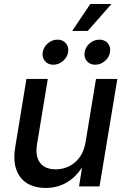

<svg xmlns="http://www.w3.org/2000/svg" viewBox="-20 -929 628 957"><path d="M208.5 7.8Q153.8 7.8 115.7 -15.1Q77.6 -38.1 61.3 -84Q44.9 -129.9 56.2 -197.3L111.8 -535.6H218.3L164.6 -210.4Q154.8 -150.9 179.4 -117.9Q204.1 -85 257.8 -85Q293.5 -85 324.7 -100.3Q356 -115.7 377.7 -146Q399.4 -176.3 406.7 -221.2L458.5 -535.6H564.9L476.1 0H374L395 -131.8H410.2Q374 -59.6 323 -25.9Q272 7.8 208.5 7.8ZM454.6 -606.4Q428.2 -606.4 412.8 -624.8Q397.5 -643.1 401.9 -668.9Q406.2 -695.3 427.7 -713.4Q449.2 -731.4 475.6 -731.4Q502 -731.4 517.3 -713.4Q532.7 -695.3 528.3 -668.9Q524.4 -643.1 502.7 -624.8Q481 -606.4 454.6 -606.4ZM245.6 -606.4Q219.2 -606.4 203.9 -624.8Q188.5 -643.1 192.9 -668.9Q197.3 -695.3 218.8 -713.4Q240.2 -731.4 266.6 -731.4Q293 -731.4 308.3 -713.4Q323.7 -695.3 319.3 -668.9Q315.4 -643.1 293.7 -624.8Q272 -606.4 245.6 -606.4ZM339.8 -774.9 430.2 -909.2H535.6L417.5 -774.9Z"/></svg>

Font: Inter 20pt Medium
Style: Italic
Weight: 500
Italic angle: -9.3988°
Version: Version 4.001;git-66647c0bb